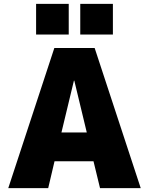

<svg xmlns="http://www.w3.org/2000/svg" viewBox="-20 -980 776 1000"><path d="M398 -800V-960H568V-800ZM168 -800V-960H338V-800ZM300 -290H432L367 -560H365ZM264 -140 231 0H23L263 -730H473L713 0H501L467 -140Z"/></svg>

Font: M PLUS 1p Black
Style: Regular
Weight: 900
Version: Version 1.061